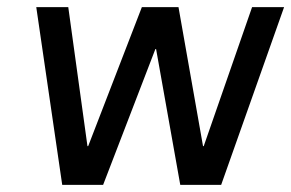

<svg xmlns="http://www.w3.org/2000/svg" viewBox="-20 -520 819 540"><path d="M487 0 419 -382H417L270 0H155L82 -500H172L226 -109H228L379 -500H482L551 -109H553L689 -500H779L602 0Z"/></svg>

Font: Quantico
Style: Italic
Weight: 400
Italic angle: -12°
Designer: Matt Desmond
Foundry: MADtype
Version: Version 2.002